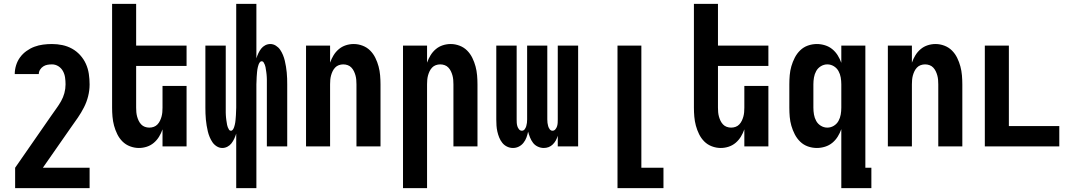

<svg xmlns="http://www.w3.org/2000/svg" viewBox="-20 -755 5540 990"><path d="M442 215H58V110L244 -158Q257 -177 270.5 -195.5Q284 -214 295 -233.5Q306 -253 312 -275Q318 -297 318 -320Q318 -338 315.5 -355.5Q313 -373 304.5 -388.5Q296 -404 281 -413.5Q266 -423 248 -423Q236 -423 224.5 -421Q213 -419 203 -412.5Q193 -406 186.5 -395.5Q180 -385 180 -373H56Q56 -396 63 -418.5Q70 -441 83.5 -459.5Q97 -478 116.5 -492Q136 -506 157.5 -514Q179 -522 202 -525Q225 -528 248 -528Q275 -528 301.5 -522.5Q328 -517 351.5 -504Q375 -491 393.5 -470.5Q412 -450 423 -425.5Q434 -401 438 -374Q442 -347 442 -320Q442 -289 434.5 -259Q427 -229 413 -201.5Q399 -174 381.5 -148.5Q364 -123 346 -98L201 110H442Z M696 8Q673 8 650.5 -0.5Q628 -9 611.5 -25.5Q595 -42 584.5 -63.5Q574 -85 568 -107.5Q562 -130 560 -153.5Q558 -177 558 -200V-735H682V-520H942V-415H682V-200Q682 -188 683 -176.5Q684 -165 687 -154Q690 -143 695 -132.5Q700 -122 708 -113.5Q716 -105 727 -101Q738 -97 750 -97Q762 -97 773 -101Q784 -105 792 -113.5Q800 -122 805 -132.5Q810 -143 813 -154Q816 -165 817 -176.5Q818 -188 818 -200V-312H942V0H818V-88Q811 -68 800 -50Q789 -32 773 -18.5Q757 -5 737 1.5Q717 8 696 8Z M1198 215V-66Q1194 -53 1188 -40Q1182 -27 1173.5 -16Q1165 -5 1152.5 1.5Q1140 8 1126 8Q1111 8 1097.5 -0.5Q1084 -9 1075.5 -21.5Q1067 -34 1061 -48.5Q1055 -63 1051.5 -78Q1048 -93 1045.5 -108Q1043 -123 1041.5 -138.5Q1040 -154 1039.5 -169.5Q1039 -185 1039 -200V-520H1144V-200Q1144 -194 1144 -187.5Q1144 -181 1144 -174.5Q1144 -168 1144.5 -161.5Q1145 -155 1145.5 -148.5Q1146 -142 1147 -136Q1148 -130 1149 -123.5Q1150 -117 1151 -111Q1152 -105 1154.5 -99Q1157 -93 1160.5 -87Q1164 -81 1171 -81Q1177 -81 1181 -87Q1185 -93 1187 -99Q1189 -105 1190.5 -111Q1192 -117 1193 -123.5Q1194 -130 1194.5 -136Q1195 -142 1195.5 -148.5Q1196 -155 1196.5 -161.5Q1197 -168 1197 -174.5Q1197 -181 1197.5 -187.5Q1198 -194 1198 -200V-735H1302V-454Q1306 -467 1312 -480Q1318 -493 1326.5 -504Q1335 -515 1347.5 -521.5Q1360 -528 1374 -528Q1389 -528 1402.5 -519.5Q1416 -511 1424.5 -498.5Q1433 -486 1439 -471.5Q1445 -457 1448.5 -442Q1452 -427 1454.5 -412Q1457 -397 1458.5 -381.5Q1460 -366 1460.5 -350.5Q1461 -335 1461 -320V0H1356V-320Q1356 -326 1356 -332.5Q1356 -339 1356 -345.5Q1356 -352 1355.5 -358.5Q1355 -365 1354.5 -371.5Q1354 -378 1353 -384Q1352 -390 1351 -396.5Q1350 -403 1349 -409Q1348 -415 1345.5 -421Q1343 -427 1339.5 -433Q1336 -439 1329 -439Q1323 -439 1319 -433Q1315 -427 1313 -421Q1311 -415 1309.5 -409Q1308 -403 1307 -396.5Q1306 -390 1305.5 -384Q1305 -378 1304.5 -371.5Q1304 -365 1303.5 -358.5Q1303 -352 1303 -345.5Q1303 -339 1302.5 -332.5Q1302 -326 1302 -320V215Z M1558 0V-520H1682V-432Q1689 -452 1700 -470Q1711 -488 1727 -501.5Q1743 -515 1763 -521.5Q1783 -528 1804 -528Q1827 -528 1849.5 -519.5Q1872 -511 1888.5 -494.5Q1905 -478 1915.5 -456.5Q1926 -435 1932 -412.5Q1938 -390 1940 -366.5Q1942 -343 1942 -320V0H1818V-320Q1818 -332 1817 -343.5Q1816 -355 1813 -366Q1810 -377 1805 -387.5Q1800 -398 1792 -406.5Q1784 -415 1773 -419Q1762 -423 1750 -423Q1738 -423 1727 -419Q1716 -415 1708 -406.5Q1700 -398 1695 -387.5Q1690 -377 1687 -366Q1684 -355 1683 -343.5Q1682 -332 1682 -320V0Z M2058 215V-520H2182V-432Q2189 -452 2200 -470Q2211 -488 2227 -501.5Q2243 -515 2263 -521.5Q2283 -528 2304 -528Q2327 -528 2349.5 -519.5Q2372 -511 2388.5 -494.5Q2405 -478 2415.5 -456.5Q2426 -435 2432 -412.5Q2438 -390 2440 -366.5Q2442 -343 2442 -320V0H2318V-320Q2318 -332 2317 -343.5Q2316 -355 2313 -366Q2310 -377 2305 -387.5Q2300 -398 2292 -406.5Q2284 -415 2273 -419Q2262 -423 2250 -423Q2238 -423 2227 -419Q2216 -415 2208 -406.5Q2200 -398 2195 -387.5Q2190 -377 2187 -366Q2184 -355 2183 -343.5Q2182 -332 2182 -320V215Z M2625 8Q2609 8 2594.5 1Q2580 -6 2570 -18.5Q2560 -31 2554 -46Q2548 -61 2544.5 -76.5Q2541 -92 2540 -107.5Q2539 -123 2539 -139V-520H2644V-139Q2644 -130 2644.5 -121.5Q2645 -113 2647.5 -104.5Q2650 -96 2656 -88.5Q2662 -81 2671 -81Q2680 -81 2685.5 -88.5Q2691 -96 2693.5 -104.5Q2696 -113 2697 -121.5Q2698 -130 2698 -139V-520H2802V-139Q2802 -130 2803 -121.5Q2804 -113 2806.5 -104.5Q2809 -96 2814.5 -88.5Q2820 -81 2829 -81Q2838 -81 2844 -88.5Q2850 -96 2852.5 -104.5Q2855 -113 2855.5 -121.5Q2856 -130 2856 -139V-520H2961V0H2856V-55Q2852 -42 2846 -31Q2840 -20 2830.5 -10.5Q2821 -1 2809 3.5Q2797 8 2784 8Q2768 8 2753 1Q2738 -6 2728.5 -18.5Q2719 -31 2713 -46Q2707 -61 2703 -76Q2700 -61 2694.5 -46Q2689 -31 2679 -18.5Q2669 -6 2655 1Q2641 8 2625 8Z M3164 215V-520H3287V110H3401V215Z M3696 8Q3673 8 3650.5 -0.5Q3628 -9 3611.5 -25.5Q3595 -42 3584.5 -63.5Q3574 -85 3568 -107.5Q3562 -130 3560 -153.5Q3558 -177 3558 -200V-735H3682V-520H3942V-415H3682V-200Q3682 -188 3683 -176.5Q3684 -165 3687 -154Q3690 -143 3695 -132.5Q3700 -122 3708 -113.5Q3716 -105 3727 -101Q3738 -97 3750 -97Q3762 -97 3773 -101Q3784 -105 3792 -113.5Q3800 -122 3805 -132.5Q3810 -143 3813 -154Q3816 -165 3817 -176.5Q3818 -188 3818 -200V-312H3942V0H3818V-88Q3811 -68 3800 -50Q3789 -32 3773 -18.5Q3757 -5 3737 1.5Q3717 8 3696 8Z M4246 -97Q4264 -97 4279.5 -106.5Q4295 -116 4303.5 -131.5Q4312 -147 4315 -164.5Q4318 -182 4318 -200V-320Q4318 -338 4315 -355.5Q4312 -373 4303.5 -388.5Q4295 -404 4279.5 -413.5Q4264 -423 4246 -423Q4228 -423 4212.5 -413.5Q4197 -404 4188.5 -388.5Q4180 -373 4177 -355.5Q4174 -338 4174 -320V-200Q4174 -182 4177 -164.5Q4180 -147 4188.5 -131.5Q4197 -116 4212.5 -106.5Q4228 -97 4246 -97ZM4318 215V-89Q4311 -69 4299.5 -50.5Q4288 -32 4271.5 -18.5Q4255 -5 4234 1.5Q4213 8 4192 8Q4168 8 4145.5 0Q4123 -8 4106 -24.5Q4089 -41 4078 -62.5Q4067 -84 4060.5 -106.5Q4054 -129 4052 -152.5Q4050 -176 4050 -200V-320Q4050 -344 4052 -367.5Q4054 -391 4060.5 -413.5Q4067 -436 4078 -457.5Q4089 -479 4106 -495.5Q4123 -512 4145.5 -520Q4168 -528 4192 -528Q4213 -528 4234 -521.5Q4255 -515 4271.5 -501.5Q4288 -488 4299.5 -469.5Q4311 -451 4318 -431V-520H4442V110H4473V215Z M4558 0V-520H4682V-432Q4689 -452 4700 -470Q4711 -488 4727 -501.5Q4743 -515 4763 -521.5Q4783 -528 4804 -528Q4827 -528 4849.5 -519.5Q4872 -511 4888.5 -494.5Q4905 -478 4915.5 -456.5Q4926 -435 4932 -412.5Q4938 -390 4940 -366.5Q4942 -343 4942 -320V0H4818V-320Q4818 -332 4817 -343.5Q4816 -355 4813 -366Q4810 -377 4805 -387.5Q4800 -398 4792 -406.5Q4784 -415 4773 -419Q4762 -423 4750 -423Q4738 -423 4727 -419Q4716 -415 4708 -406.5Q4700 -398 4695 -387.5Q4690 -377 4687 -366Q4684 -355 4683 -343.5Q4682 -332 4682 -320V0Z M5058 0V-520H5182V-105H5442V0Z"/></svg>

Font: Iosevka Extrabold
Style: Regular
Weight: 800
Monospace: yes
Designer: Belleve Invis
Foundry: Belleve Invis
Version: Version 32.5.0; ttfautohint (v1.8.4)